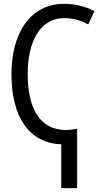

<svg xmlns="http://www.w3.org/2000/svg" viewBox="-20 -746 540 1006"><path d="M301 240H384V-71C368 -68 347 -65 324 -65C189 -65 125 -179 125 -357C125 -522 186 -651 317 -651C365 -651 407 -638 442 -618L475 -688C427 -712 374 -726 316 -726C135 -726 40 -567 40 -358C40 -135 131 4 301 10Z"/></svg>

Font: Noto Sans Mono ExtraCondensed
Style: Regular
Weight: 400
Width: 2
Designer: Monotype Design Team
Foundry: Monotype Imaging Inc.
Version: Version 2.014